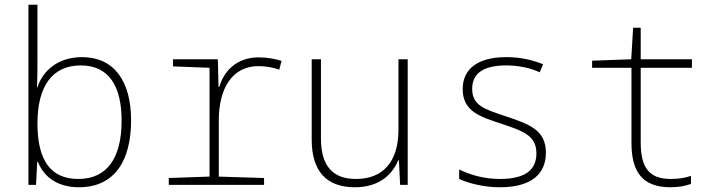

<svg xmlns="http://www.w3.org/2000/svg" viewBox="-20 -780 3040 810"><path d="M313 10C467 10 533 -107 533 -272C533 -441 459 -539 326 -539C226 -539 161 -483 138 -412H136C138 -453 138 -501 138 -535V-760H100V0H132L137 -97H140C164 -36 220 10 313 10ZM310 -25C193 -25 138 -105 138 -259C138 -416 200 -504 321 -504C439 -504 493 -417 493 -271C493 -111 430 -25 310 -25Z M692 0H1094V-29L903 -35V-272C903 -409 961 -501 1070 -501C1103 -501 1134 -495 1158 -486L1168 -523C1145 -531 1108 -538 1071 -538C983 -538 926 -485 905 -413H902L899 -530H710V-500L864 -494V-35L692 -29Z M1477 10C1579 10 1635 -43 1660 -104H1663L1668 0H1700V-530H1661V-233C1661 -93 1592 -25 1482 -25C1384 -25 1334 -79 1334 -197V-530H1295V-191C1295 -59 1356 10 1477 10Z M2088 10C2221 10 2283 -45 2283 -136C2283 -231 2214 -256 2112 -290C2026 -319 1972 -334 1972 -405C1972 -472 2021 -504 2116 -504C2166 -504 2216 -494 2257 -475L2271 -509C2226 -527 2176 -539 2116 -539C1999 -539 1932 -492 1932 -404C1932 -308 2009 -287 2095 -258C2185 -228 2243 -209 2243 -133C2243 -67 2201 -25 2089 -25C2026 -25 1969 -40 1917 -65V-25C1956 -7 2021 10 2088 10Z M2809 10C2846 10 2871 4 2895 -4V-38C2872 -30 2844 -25 2810 -25C2712 -25 2683 -80 2683 -182V-494H2899V-530H2683V-663H2651L2643 -530L2478 -524V-494H2644V-177C2644 -55 2690 10 2809 10Z"/></svg>

Font: Noto Sans Mono ExtraLight
Style: Regular
Weight: 200
Designer: Monotype Design Team
Foundry: Monotype Imaging Inc.
Version: Version 2.014